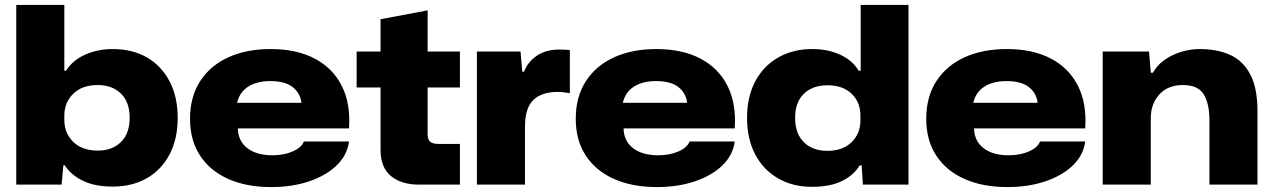

<svg xmlns="http://www.w3.org/2000/svg" viewBox="-20 -749 5168 779"><path d="M437 8Q364 8 315.5 -16Q267 -40 243 -78H237L230 0H46V-729H241V-462H248Q274 -504 325 -527Q376 -550 437 -550Q517 -550 576 -516Q635 -482 668 -419Q701 -356 701 -271Q701 -185 668 -122.5Q635 -60 576 -26Q517 8 437 8ZM377 -138Q435 -138 470.5 -172.5Q506 -207 506 -271Q506 -335 470.5 -369.5Q435 -404 377 -404Q313 -404 277 -368.5Q241 -333 241 -280V-262Q241 -209 277 -173.5Q313 -138 377 -138Z M1080 10Q980 10 906 -23Q832 -56 791.5 -118Q751 -180 751 -267Q751 -356 792 -419.5Q833 -483 906.5 -516.5Q980 -550 1078 -550Q1183 -550 1256.5 -511.5Q1330 -473 1366.5 -401Q1403 -329 1396 -228H945Q946 -177 983.5 -148Q1021 -119 1085 -119Q1132 -119 1167.5 -134.5Q1203 -150 1213 -175H1396Q1389 -120 1346.5 -78.5Q1304 -37 1235 -13.5Q1166 10 1080 10ZM1077 -420Q1022 -420 987 -397.5Q952 -375 942 -332H1203Q1198 -372 1167 -396Q1136 -420 1077 -420Z M1679 0Q1609 0 1566.5 -34.5Q1524 -69 1524 -141V-394H1427V-540H1524V-671L1715 -707V-540H1846V-394H1715V-205Q1715 -182 1726 -173.5Q1737 -165 1760 -165H1846V0Z M1915 0V-540H2092L2099 -458H2106Q2122 -499 2159 -523.5Q2196 -548 2248 -548Q2261 -548 2271.5 -547.5Q2282 -547 2292 -546V-371Q2280 -373 2267 -374.5Q2254 -376 2243 -376Q2179 -376 2145 -344.5Q2111 -313 2110 -238V0Z M2645 10Q2545 10 2471 -23Q2397 -56 2356.5 -118Q2316 -180 2316 -267Q2316 -356 2357 -419.5Q2398 -483 2471.5 -516.5Q2545 -550 2643 -550Q2748 -550 2821.5 -511.5Q2895 -473 2931.5 -401Q2968 -329 2961 -228H2510Q2511 -177 2548.5 -148Q2586 -119 2650 -119Q2697 -119 2732.5 -134.5Q2768 -150 2778 -175H2961Q2954 -120 2911.5 -78.5Q2869 -37 2800 -13.5Q2731 10 2645 10ZM2642 -420Q2587 -420 2552 -397.5Q2517 -375 2507 -332H2768Q2763 -372 2732 -396Q2701 -420 2642 -420Z M3274 9Q3196 9 3136.5 -25.5Q3077 -60 3044 -122.5Q3011 -185 3011 -271Q3011 -356 3044 -418.5Q3077 -481 3137 -515.5Q3197 -550 3276 -550Q3339 -550 3389 -527Q3439 -504 3464 -462H3472V-729H3666V0H3481L3476 -78H3468Q3445 -39 3397 -15Q3349 9 3274 9ZM3337 -137Q3399 -137 3435 -172Q3471 -207 3471 -261V-280Q3471 -334 3435.5 -368.5Q3400 -403 3337 -403Q3277 -403 3241.5 -368.5Q3206 -334 3206 -271Q3206 -207 3241.5 -172Q3277 -137 3337 -137Z M4067 10Q3967 10 3893 -23Q3819 -56 3778.5 -118Q3738 -180 3738 -267Q3738 -356 3779 -419.5Q3820 -483 3893.5 -516.5Q3967 -550 4065 -550Q4170 -550 4243.5 -511.5Q4317 -473 4353.5 -401Q4390 -329 4383 -228H3932Q3933 -177 3970.5 -148Q4008 -119 4072 -119Q4119 -119 4154.5 -134.5Q4190 -150 4200 -175H4383Q4376 -120 4333.5 -78.5Q4291 -37 4222 -13.5Q4153 10 4067 10ZM4064 -420Q4009 -420 3974 -397.5Q3939 -375 3929 -332H4190Q4185 -372 4154 -396Q4123 -420 4064 -420Z M4454 0V-540H4642L4649 -454H4658Q4683 -499 4736.5 -524.5Q4790 -550 4848 -550Q4918 -550 4970.5 -526.5Q5023 -503 5052.5 -447.5Q5082 -392 5082 -297V0H4887V-262Q4887 -328 4864 -366Q4841 -404 4779 -404Q4719 -404 4684 -366Q4649 -328 4649 -269V0Z"/></svg>

Font: Mona Sans Expanded ExtraBold
Style: Regular
Weight: 800
Width: 7
Designer: Deni Anggara
Foundry: GitHub
Version: Version 1.001; ttfautohint (v1.8.4.7-5d5b);gftools[0.9.33]